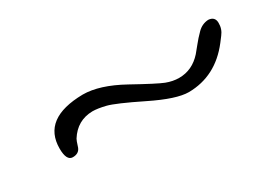

<svg xmlns="http://www.w3.org/2000/svg" viewBox="-22 -376 508 377"><g transform="rotate(-30 232.0 -188.0)"><path d="M61.5 -166.5C61.5 -148.3 66.2 -139.1 75.4 -138.9C84.7 -138.8 90.8 -142.4 93.8 -149.9C97 -160 99.1 -165.7 100.1 -167C112.8 -187.2 130.7 -197.4 153.8 -197.8C161.6 -197.8 171.5 -196.3 183.3 -193.4C195.2 -190.4 219.2 -180.1 255.1 -162.4C291.1 -144.6 318.4 -135.7 336.9 -135.7C377.6 -136.1 411.5 -153.6 438.5 -188.5C438.5 -188.8 441.3 -192.5 447 -199.7C452.7 -206.9 455.5 -215.2 455.3 -224.6C455.2 -234 450.2 -239.1 440.4 -239.7C431 -239.1 422.9 -235.4 416 -228.5C409.2 -221.7 403 -214.8 397.5 -207.8C391.9 -200.8 388 -196 385.7 -193.4C371.4 -177.4 354.3 -169.4 334.5 -169.4C325 -169.4 315.4 -171.3 305.7 -175C295.9 -178.8 274.4 -189.9 241.2 -208.3C208 -226.6 178.9 -235.8 153.8 -235.8C92.3 -234.9 61.5 -211.8 61.5 -166.5Z"/></g></svg>

Font: Kristi
Style: Medium
Weight: 400
Italic angle: -15°
Version: Version 1.003